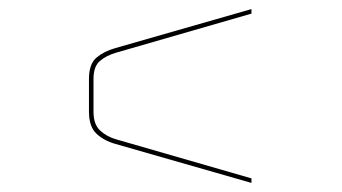

<svg xmlns="http://www.w3.org/2000/svg" viewBox="-20 -569 754 423"><path d="M534 -176V-166L234 -252Q209 -259 192.5 -274.5Q176 -290 176 -323V-395Q176 -428 192.5 -442Q209 -456 234 -463L534 -549V-539L236 -453Q215 -447 200.5 -435Q186 -423 186 -395V-323Q186 -295 200.5 -281.5Q215 -268 236 -262Z"/></svg>

Font: Bungee Hairline
Style: Regular
Weight: 400
Designer: David Jonathan Ross
Foundry: David Jonathan Ross
Version: Version 1.000;PS 1.0;hotconv 1.0.72;makeotf.lib2.5.5900